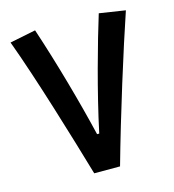

<svg xmlns="http://www.w3.org/2000/svg" viewBox="-105 -791 797 880"><g transform="rotate(-15 293.0 -351.5)"><path d="M233.9 0H356.4C419.9 -226.6 511.2 -518.6 567.4 -684.1L443.8 -703.1C405.8 -581.1 342.3 -355.5 303.2 -169.9H293C254.9 -330.6 198.7 -531.7 141.6 -703.1L18.6 -678.2C87.9 -491.2 182.1 -177.7 233.9 0Z"/></g></svg>

Font: Cascadia Mono SemiBold
Style: Regular
Weight: 600
Monospace: yes
Designer: Aaron Bell
Foundry: Saja Typeworks
Version: Version 2404.023